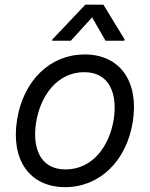

<svg xmlns="http://www.w3.org/2000/svg" viewBox="-20 -784 637 816"><path d="M280.9 -610.8 371.4 -710.2 428.6 -610.8H508.2L509.6 -616.5L419.4 -764.2H342.7L202.8 -616.5L201.3 -610.8ZM257.1 11.4C402 11.4 517 -98 544 -264.2C572.1 -437.5 490.1 -552.6 339.5 -552.6C194.6 -552.6 79.5 -443.2 52.6 -275.6C24.9 -103.7 106.5 11.4 257.1 11.4ZM258.5 -63.9C149.1 -63.9 116.5 -157.7 133.5 -264.2C151.6 -376.4 223 -477.3 338.1 -477.3C447.4 -477.3 480.1 -382.1 463.1 -275.6C445 -163 373.6 -63.9 258.5 -63.9Z"/></svg>

Font: TID UI
Style: Italic
Weight: 400
Italic angle: -9.39999°
Designer: The TID Project Authors
Foundry: Bakken & Bæck
Version: Version 1.001;hotconv 1.0.109;makeotfexe 2.5.65596